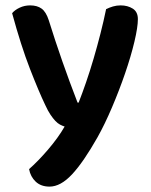

<svg xmlns="http://www.w3.org/2000/svg" viewBox="-20 -504 561 713"><path d="M148 -114Q124 -164 91 -249Q58 -334 25 -455Q35 -467 53 -475.5Q71 -484 92 -484Q118 -484 134.5 -472Q151 -460 161 -429Q208 -278 268 -123H272Q285 -156 299.5 -198Q314 -240 327.5 -286Q341 -332 353 -379Q365 -426 374 -470Q386 -476 399.5 -480Q413 -484 428 -484Q454 -484 473 -472Q492 -460 492 -433Q492 -403 479 -348.5Q466 -294 444.5 -231.5Q423 -169 396 -105.5Q369 -42 342 6Q290 98 247.5 143.5Q205 189 164 189Q132 189 112.5 170.5Q93 152 88 124Q104 110 122 91.5Q140 73 158 52Q176 31 192 9Q208 -13 220 -34Q211 -37 202.5 -41.5Q194 -46 185.5 -55Q177 -64 167.5 -78Q158 -92 148 -114Z"/></svg>

Font: Baloo Bhai 2 SemiBold
Style: Regular
Weight: 600
Designer: Supriya Tembe, Noopur Datye and Ek Type
Foundry: Ek Type
Version: Version 1.640;PS 1.000;hotconv 16.6.51;makeotf.lib2.5.65220;